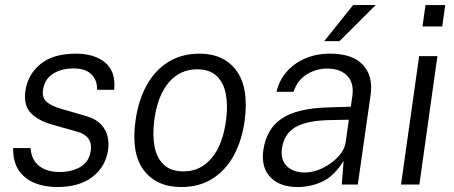

<svg xmlns="http://www.w3.org/2000/svg" viewBox="-20 -743 1828 773"><path d="M210.5 10Q159 10 118.5 -6.8Q78 -23.5 55 -58.2Q32 -93 33 -147H103Q106 -100.5 137 -75.5Q168 -50.5 219 -50.5Q270.5 -50.5 305 -71.8Q339.5 -93 345.5 -137Q353.5 -195.5 290.5 -213L189.5 -241.5Q134 -257 104.2 -288Q74.5 -319 82 -375.5Q91 -442 142.2 -484.5Q193.5 -527 285 -527Q362 -527 404.5 -490.2Q447 -453.5 439.5 -381.5H371Q371.5 -421 347.5 -444.2Q323.5 -467.5 276 -467.5Q227 -467.5 193 -445.8Q159 -424 153 -379.5Q149 -349.5 168 -332.8Q187 -316 226 -305L324 -276.5Q365 -265 386 -242.8Q407 -220.5 413 -194Q419 -167.5 415.5 -141.5Q405.5 -71.5 352.2 -30.8Q299 10 210.5 10Z M709.5 10Q610 10 558.8 -57.8Q507.5 -125.5 525.5 -256.5Q536.5 -337.5 569.8 -398.5Q603 -459.5 657 -493.2Q711 -527 783 -527Q882 -527 932.2 -458Q982.5 -389 965 -256.5Q954 -177.5 921.2 -117.2Q888.5 -57 835.2 -23.5Q782 10 709.5 10ZM719.5 -53Q787 -53 832 -106.5Q877 -160 890 -258.5Q898 -317.5 889.2 -364Q880.5 -410.5 852.2 -437.2Q824 -464 774 -464Q704.5 -464 659.2 -410.8Q614 -357.5 601 -258.5Q593.5 -199.5 602.2 -153.2Q611 -107 639.5 -80Q668 -53 719.5 -53Z M1178.5 10Q1107 10 1069 -29Q1031 -68 1040 -138Q1052.5 -224 1114 -265.5Q1175.5 -307 1300 -310.5L1392.5 -313.5L1398.5 -356.5Q1406 -409 1377.8 -438Q1349.5 -467 1297 -467Q1253 -467 1215 -443.5Q1177 -420 1162 -373.5H1093.5Q1102.5 -416 1131.2 -450.8Q1160 -485.5 1205.5 -506.2Q1251 -527 1309 -527Q1399 -527 1441 -482Q1483 -437 1472 -360L1420.5 0H1356L1363.5 -95.5Q1325.5 -34 1278 -12Q1230.5 10 1178.5 10ZM1208 -48.5Q1242.5 -48.5 1278.5 -66Q1314.5 -83.5 1340.5 -111Q1366.5 -138.5 1371.5 -169L1384.5 -261L1308 -259.5Q1216.5 -258 1170.2 -231.5Q1124 -205 1115 -145Q1109 -99.5 1135 -74Q1161 -48.5 1208 -48.5ZM1402 -723H1493L1347 -577.5H1285.5Z M1681 -636.5 1693 -722.5H1772.5L1760.5 -636.5ZM1594.5 0 1667.5 -517H1741L1668.5 0Z"/></svg>

Font: Public Sans Light
Style: Italic
Weight: 300
Italic angle: -8°
Designer: The Public Sans project authors (U.S. Web Design System). Libre Franklin designed by Pablo Impallari and Rodrigo Fuenzal
Version: Version 1.007; ttfautohint (v1.8.1) -l 8 -r 50 -G 200 -x 14 